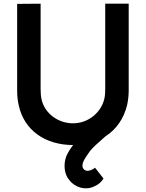

<svg xmlns="http://www.w3.org/2000/svg" viewBox="-20 -770 790 1040"><path d="M550 -750V-289.6C550 -268.8 549 -251 544.8 -233.3C527.1 -160.4 458.3 -102.1 376 -102.1C295.8 -102.1 226 -153.1 206.3 -226C201 -247.9 200 -267.7 200 -289.6V-750L72.9 -749V-278.1C72.9 -257.3 75 -226 81.2 -201C110.4 -62.5 227.1 15.6 376 15.6C361.5 34.4 349 54.2 339.6 75C321.9 121.9 328.1 175 356.2 206.3C387.5 246.9 444.8 262.5 490.6 239.6C513.5 230.2 530.2 214.6 540.6 196.9L494.8 138.5C477.1 153.1 446.9 163.5 433.3 145.8C422.9 135.4 427.1 115.6 430.2 108.3C438.5 88.5 453.1 68.8 467.7 47.9C481.3 30.2 509.4 5.2 551 -31.3C609.4 -68.8 651 -127.1 668.8 -202.1C674 -227.1 677.1 -253.1 677.1 -278.1V-750Z"/></svg>

Font: Manrope3 Bold
Style: Regular
Weight: 700
Designer: Mikhail Sharanda
Foundry: Mikhail Sharanda
Version: Version 3.000;PS 003.000;hotconv 1.0.88;makeotf.lib2.5.64775